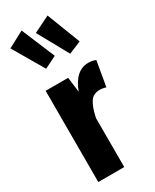

<svg xmlns="http://www.w3.org/2000/svg" viewBox="-220 -912 782 968"><g transform="rotate(-30 171.0 -427.5)"><path d="M344 -538 319 -393Q301 -399 282 -399Q245 -399 226.5 -370.5Q208 -342 196 -285V0H45V-531H176L187 -444Q225 -546 302 -546Q323 -546 344 -538ZM92 -855 173 -661 103 -626 -2 -805ZM243 -855 318 -661 246 -631 148 -808Z"/></g></svg>

Font: Fira Sans Extra Condensed
Style: Bold
Weight: 700
Width: 1
Designer: Carrois Corporate & Edenspiekermann AG
Foundry: Carrois Corporate GbR & Edenspiekermann AG
Version: Version 4.203